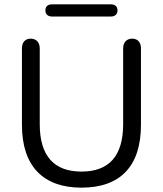

<svg xmlns="http://www.w3.org/2000/svg" viewBox="-20 -855 750 884"><path d="M355 9C535 9 629 -91 629 -280V-632C629 -659 615 -677 589 -677C562 -677 547 -659 547 -632V-283C547 -137 482 -65 355 -65C229 -65 163 -137 163 -283V-632C163 -659 148 -677 121 -677C95 -677 81 -659 81 -632V-280C81 -91 178 9 355 9ZM219 -779H491C510 -779 521 -790 521 -807C521 -825 510 -835 491 -835H219C200 -835 189 -825 189 -807C189 -790 200 -779 219 -779Z"/></svg>

Font: SN Pro Book
Style: Regular
Weight: 350
Designer: Tobias Whetton
Foundry: Supernotes
Version: Version 1.003;Glyphs 3.3 (3324)